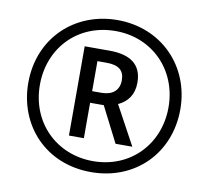

<svg xmlns="http://www.w3.org/2000/svg" viewBox="-81 -814 992 913"><g transform="rotate(10 415.5 -357.0)"><path d="M415 10C627 10 782 -144 782 -357C782 -565 628 -724 415 -724C209 -724 48 -574 48 -357C48 -154 193 10 415 10ZM415 -43C239 -43 104 -174 104 -357C104 -535 232 -671 415 -671C594 -671 725 -536 725 -357C725 -179 596 -43 415 -43ZM282 -143H354V-314H420L507 -143H588L486 -331C531 -352 559 -389 559 -447C559 -533 505 -574 402 -574H282ZM399 -370H354V-515H398C457 -515 484 -493 484 -445C484 -396 451 -370 399 -370Z"/></g></svg>

Font: Noto Sans Gurmukhi UI Condensed
Style: Regular
Weight: 400
Width: 3
Designer: Jelle Bosma - Monotype Design Team
Foundry: Monotype Imaging Inc.
Version: Version 2.004